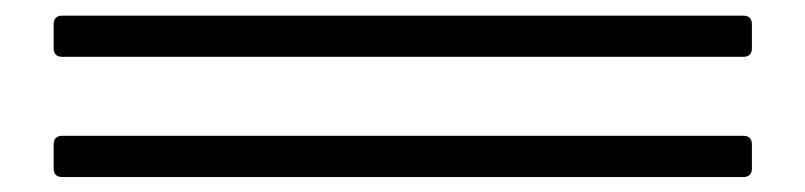

<svg xmlns="http://www.w3.org/2000/svg" viewBox="-20 -381 1040 248"><path d="M49.3 -152.3ZM49.3 -318.8V-349.6Q49.3 -360.8 60.5 -360.8H939.9Q951.2 -360.8 951.2 -349.6V-318.8Q951.2 -307.6 939.9 -307.6H60.5Q49.3 -307.6 49.3 -318.8ZM49.3 -163.6V-194.3Q49.3 -205.6 60.5 -205.6H939.9Q951.2 -205.6 951.2 -194.3V-163.6Q951.2 -152.3 939.9 -152.3H60.5Q49.3 -152.3 49.3 -163.6Z"/></svg>

Font: UnifrakturMaguntia18
Style: Book
Weight: 400
Designer: j. 'mach' wust, Gerrit Ansmann, Georg Duffner, based on a font by Peter Wiegel, original typeface by Carl Albert Fahrenw
Version: Version 2017-03-19